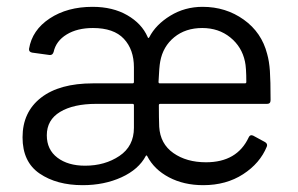

<svg xmlns="http://www.w3.org/2000/svg" viewBox="-20 -534 872 562"><path d="M46 -132Q46 -206 100 -248Q154 -290 252 -290H368Q372 -290 372 -294V-337Q372 -389 342.5 -420.5Q313 -452 252 -452Q206 -452 175 -433Q144 -414 137 -382Q134 -372 125 -373L74 -380Q64 -382 65 -391Q74 -446 125.5 -480Q177 -514 251 -514Q310 -514 352.5 -489.5Q395 -465 412 -426Q414 -420 417 -425Q436 -462 478.5 -488Q521 -514 573 -514Q641 -514 693.5 -476.5Q746 -439 762 -376Q768 -355 770 -326.5Q772 -298 772 -241Q772 -230 762 -230H449Q445 -230 445 -226Q445 -188 446 -163Q449 -113 487.5 -86Q526 -59 583 -59Q674 -59 708 -132Q712 -141 721 -137L756 -118Q764 -113 761 -105Q741 -56 691.5 -24Q642 8 575 8Q518 8 474.5 -15Q431 -38 411 -77Q410 -79 409 -79Q408 -79 407 -78Q386 -38 335.5 -15Q285 8 222 8Q146 8 96 -26Q46 -60 46 -132ZM448 -290H697Q701 -290 701 -294Q701 -337 697 -354Q688 -397 654 -424.5Q620 -452 572 -452Q523 -452 490 -425Q457 -398 449 -354Q446 -339 444 -294Q444 -290 448 -290ZM372 -160V-226Q372 -230 368 -230H262Q195 -230 156 -206.5Q117 -183 117 -138Q117 -96 148 -72.5Q179 -49 229 -49Q287 -49 329.5 -77.5Q372 -106 372 -160Z"/></svg>

Font: Amber EN
Style: Regular
Weight: 400
Designer: Jeremy Tribby
Foundry: Tribby Type Co.
Version: Version 1.403 November 24, 2021